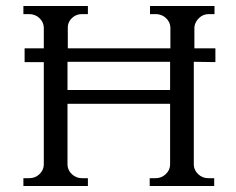

<svg xmlns="http://www.w3.org/2000/svg" viewBox="-20 -620 788 640"><path d="M626 -414V-70Q627 -52 641 -39Q655 -26 675 -26H694V0H479V-26H498Q518 -26 532 -39Q546 -52 547 -70V-274H205V-70Q206 -52 220 -39Q234 -26 254 -26H273V0H58V-26H77Q97 -26 111 -39Q125 -52 126 -70V-413H62V-459H126V-529Q125 -547 111 -560Q97 -573 77 -573H58V-600H273V-573H253Q234 -573 220.5 -560.5Q207 -548 206 -531V-459H548V-529Q547 -547 533 -560Q519 -573 499 -573H480V-600H695V-573H676Q657 -573 643.5 -560Q630 -547 628 -530V-459H698V-413ZM547 -414H205V-320H547Z"/></svg>

Font: Constantine
Style: Regular
Weight: 400
Designer: Dukom Design
Version: Version 1.001;PS 001.001;hotconv 1.0.56;makeotf.lib2.0.21325